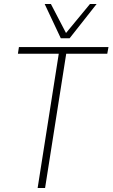

<svg xmlns="http://www.w3.org/2000/svg" viewBox="-20 -934 559 954"><path d="M513 -667H309L204 0H167L272 -667H69L74 -700H519ZM460 -914 326 -744H282L202 -914H233L308 -770L427 -914Z"/></svg>

Font: Georama ExtraCondensed Thin ExtraLight
Style: Italic
Weight: 250
Italic angle: -9°
Version: Version 1.001